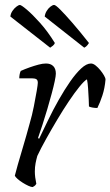

<svg xmlns="http://www.w3.org/2000/svg" viewBox="-20 -757 447 777"><path d="M112 0Q106 0 95 -5Q84 -10 72 -17.5Q60 -25 51 -33Q42 -41 40 -46Q43 -59 52 -90.5Q61 -122 74 -165.5Q87 -209 100 -257Q110 -291 117 -326.5Q124 -362 128.5 -388.5Q133 -415 133 -422Q133 -433 127 -436.5Q121 -440 110 -440H58Q58 -448 59.5 -456Q61 -464 64 -470Q82 -478 100.5 -484.5Q119 -491 136 -495.5Q153 -500 166 -500Q185 -500 195.5 -489.5Q206 -479 206 -459Q206 -450 201.5 -428.5Q197 -407 189 -377.5Q181 -348 171.5 -315.5Q162 -283 152 -252.5Q142 -222 134 -199L138 -195Q155 -230 175 -271.5Q195 -313 218 -353.5Q241 -394 264 -427Q287 -460 308.5 -480Q330 -500 348 -500Q357 -500 367 -492Q377 -484 386 -473Q395 -462 401 -451.5Q407 -441 407 -435Q404 -400 394.5 -371Q385 -342 374 -320Q365 -320 355.5 -321.5Q346 -323 340 -326Q340 -335 339 -355.5Q338 -376 336.5 -399Q335 -422 332 -436Q321 -430 301.5 -406Q282 -382 258.5 -347Q235 -312 211.5 -272.5Q188 -233 166.5 -194.5Q145 -156 131 -126Q127 -112 124 -96.5Q121 -81 121 -63Q121 -52 122.5 -39.5Q124 -27 127 -13Q125 -10 122.5 -7Q120 -4 112 0ZM183 -564 22 -690Q23 -702 30.5 -713Q38 -724 47 -730.5Q56 -737 60 -737Q66 -737 88.5 -718Q111 -699 142 -664.5Q173 -630 202 -583Q200 -577 194 -572Q188 -567 183 -564ZM321 -564 161 -690Q162 -701 168.5 -712Q175 -723 184 -730Q193 -737 199 -737Q205 -737 224 -718Q243 -699 273 -664.5Q303 -630 340 -583Q339 -581 334 -574.5Q329 -568 321 -564Z"/></svg>

Font: Texturina Medium 12pt Thin
Style: Italic
Weight: 250
Italic angle: -11°
Version: Version 1.002